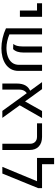

<svg xmlns="http://www.w3.org/2000/svg" viewBox="969 -1759 804 2782"><g transform="rotate(90 1371.0 -368.0)"><path d="M132.3 -254.4V-502.4H26.9V-575.2H223.1V-254.4Z M478 -575.2V-102.1Q524.4 -82.5 576.2 -71Q627.9 -59.6 675.3 -59.6Q744.1 -59.6 799.3 -79.3Q854.5 -99.1 887 -139.9Q919.4 -180.7 919.4 -243.2V-575.2H1007.3V-234.9Q1007.3 -171.9 981.4 -125.2Q955.6 -78.6 910.2 -47.6Q864.7 -16.6 805.7 -1.5Q746.6 13.7 679.7 13.7Q609.4 13.7 534.2 -3.2Q459 -20 390.1 -52.7V-575.2ZM616.2 -158.7Q634.8 -178.2 643.8 -211.7Q652.8 -245.1 652.8 -289.1V-575.2H741.2V-305.2Q741.2 -255.9 729.2 -218.8Q717.3 -181.6 691.4 -155.8Z M1586.9 0 1169.9 -575.2H1271.5L1688 0ZM1190.4 0V-208.5Q1190.4 -289.1 1220.2 -338.4Q1250 -387.7 1313 -410.6L1348.6 -363.8Q1278.3 -332 1278.3 -241.2V0ZM1690.4 -575.2 1492.2 -228 1432.1 -297.9 1588.4 -575.2Z M2063 0V-401.4Q2063 -448.2 2035.4 -475.3Q2007.8 -502.4 1960 -502.4H1766.6V-575.2H1962.9Q2052.2 -575.2 2102.8 -527.6Q2153.3 -480 2153.3 -394.5V0Z M2268.6 -502.4V-750H2358.9V-575.2H2671.4V-502.4ZM2705.6 -518.1 2494.6 0H2397.5L2636.2 -575.2H2705.6Z"/></g></svg>

Font: Heebo
Style: Regular
Weight: 400
Designer: Oded Ezer
Foundry: Ezer Type House
Version: Version 3.100